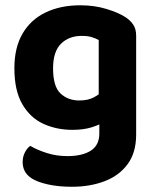

<svg xmlns="http://www.w3.org/2000/svg" viewBox="-20 -515 598 734"><path d="M256.4 -18.6Q196.8 -18.6 146.3 -41.4Q95.8 -64.3 65.4 -116.5Q35 -168.6 35 -254.1Q35 -333.2 66.4 -386.8Q97.8 -440.5 154.8 -467.6Q211.7 -494.8 287.1 -494.8Q341.4 -494.8 387.5 -480.6Q433.6 -466.4 459.6 -449.4Q478.4 -437.2 489.5 -420.5Q500.5 -403.8 500.5 -379V-65.4H357.4V-362Q345.7 -368.4 330.5 -373.1Q315.2 -377.8 292.4 -377.8Q243.6 -377.8 213.3 -347.9Q182.9 -317.9 182.9 -253.6Q182.9 -184.1 211.5 -157.5Q240.1 -130.9 282.8 -130.9Q316.2 -130.9 337.9 -142.5Q359.6 -154.1 375.6 -168.3L380.3 -50.2Q359.2 -37.2 329 -27.9Q298.8 -18.6 256.4 -18.6ZM359.7 -4.8V-98.4H500.5V-0.5Q500.5 68.5 467.8 112.7Q435.1 156.9 379.5 177.9Q324 199 255.1 199Q202.8 199 162.7 189.9Q122.5 180.8 101.1 166.9Q66.6 144.6 66.6 104.9Q66.6 84.1 75.3 67.4Q84.1 50.6 95.6 42.6Q122.7 58.6 159.7 70.2Q196.7 81.8 237.6 81.8Q294 81.8 326.8 61.2Q359.7 40.5 359.7 -4.8Z"/></svg>

Font: Baloo Bhaijaan 2
Style: Regular
Weight: 400
Designer: Sanskriti Dholi, Noopur Datye and Ek Type
Foundry: Ek Type
Version: Version 1.701